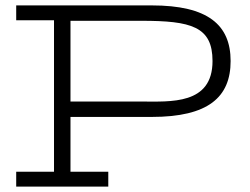

<svg xmlns="http://www.w3.org/2000/svg" viewBox="-20 -691 926 711"><path d="M40 -616H180V-55H40V0H381V-55H241V-258H542C751 -258 834 -331 834 -465C834 -599 750 -671 542 -671H40ZM767 -465C767 -302 611 -315 503 -315H241V-614H503C688 -614 767 -593 767 -465Z"/></svg>

Font: Stint Ultra Expanded
Style: Regular
Weight: 400
Width: 7
Designer: Astigmatic (AOETI)
Foundry: Astigmatic (AOETI)
Version: Version 1.000